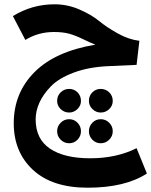

<svg xmlns="http://www.w3.org/2000/svg" viewBox="-20 -505 704 894"><path d="M616 185 664 303Q562 369 388 369Q223 369 133.5 286Q44 203 44 69Q44 -72 140.5 -169Q237 -266 424 -297Q403 -305 367 -322.5Q331 -340 302 -348Q273 -356 231 -356Q158 -356 98 -319L40 -430Q129 -485 234 -485Q294 -485 349.5 -461Q405 -437 441 -407.5Q477 -378 528 -349.5Q579 -321 629 -315L616 -203L485 -197Q393 -193 323.5 -167Q254 -141 217.5 -103.5Q181 -66 163.5 -27Q146 12 146 51Q146 142 212.5 187Q279 232 400 232Q522 232 616 185ZM357 -35Q357 -13 340.5 3Q324 19 302 19Q279 19 262.5 3Q246 -13 246 -35Q246 -59 262.5 -75Q279 -91 302 -91Q325 -91 341 -75Q357 -59 357 -35ZM505 -35Q505 -13 488.5 3Q472 19 449 19Q427 19 410.5 3Q394 -13 394 -35Q394 -59 410 -75Q426 -91 449 -91Q472 -91 488.5 -75Q505 -59 505 -35ZM262.5 66.5Q279 50 302 50Q325 50 341 66.5Q357 83 357 106Q357 129 341 145.5Q325 162 302 162Q279 162 262.5 145.5Q246 129 246 106Q246 83 262.5 66.5ZM410 66.5Q426 50 449 50Q472 50 488.5 66.5Q505 83 505 106Q505 129 488.5 145.5Q472 162 449 162Q426 162 410 145.5Q394 129 394 106Q394 83 410 66.5Z"/></svg>

Font: FiraGO SemiBold
Style: Regular
Weight: 600
Designer: bBox Type
Foundry: bBox Type GmbH
Version: Version 1.001;PS 001.001;hotconv 1.0.88;makeotf.lib2.5.64775